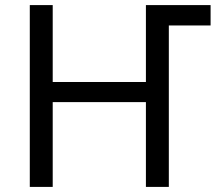

<svg xmlns="http://www.w3.org/2000/svg" viewBox="-20 -734 855 754"><path d="M97 0V-714H187V-412H553V-714H807V-634H643V0H553V-333H187V0Z"/></svg>

Font: Go Noto Current
Style: Regular
Weight: 400
Designer: Monotype Design Team
Foundry: Monotype Imaging Inc.
Version: Version 2.007; ttfautohint (v1.8) -l 8 -r 50 -G 200 -x 14 -D